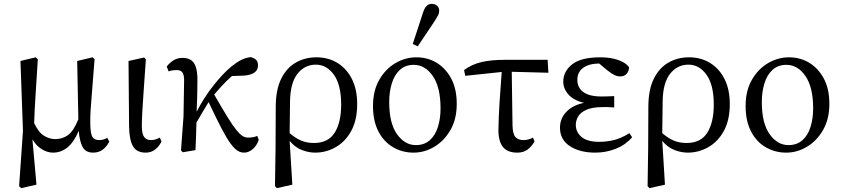

<svg xmlns="http://www.w3.org/2000/svg" viewBox="-20 -778 4359 995"><path d="M79 187 99 -100 86 -462 165 -481 176 -471Q169 -358 164 -281Q159 -204 157 -140Q180 -91 209 -74Q238 -57 266 -57Q303 -57 332 -77.5Q361 -98 386 -160L380 -462L460 -481L470 -471Q463 -373 457.5 -310.5Q452 -248 449.5 -207Q447 -166 448 -132Q449 -83 459.5 -67.5Q470 -52 494 -52Q517 -52 536 -64L546 -44Q534 -19 513 -3Q492 13 463 13Q423 13 407.5 -17.5Q392 -48 388 -100Q363 -41 329.5 -14Q296 13 255 13Q226 13 197 -4.5Q168 -22 148 -56L169 179L90 197Z M735 13Q688 13 669 -20.5Q650 -54 649 -121L646 -462L727 -480L736 -471Q729 -373 724.5 -307.5Q720 -242 717.5 -199Q715 -156 715 -125Q715 -83 727.5 -67.5Q740 -52 762 -52Q785 -52 808 -65L817 -45Q806 -21 785 -4Q764 13 735 13Z M927 11 918 1 931 -175 934 -357Q935 -388 926 -401.5Q917 -415 895 -415Q885 -415 874.5 -413.5Q864 -412 854 -408L844 -433Q859 -453 879.5 -465.5Q900 -478 925 -478Q971 -478 988 -446.5Q1005 -415 1003 -355Q1003 -322 1002 -281Q1001 -240 999 -199Q1037 -273 1087 -336Q1137 -399 1180 -434Q1209 -457 1231.5 -468Q1254 -479 1279 -482Q1296 -478 1306.5 -468.5Q1317 -459 1317 -439Q1317 -414 1297 -401Q1277 -388 1241 -386L1182 -384Q1157 -362 1134.5 -338Q1112 -314 1090 -288Q1132 -215 1159.5 -170.5Q1187 -126 1205.5 -103.5Q1224 -81 1237.5 -73Q1251 -65 1265 -65Q1281 -65 1293.5 -67.5Q1306 -70 1313 -74L1321 -53Q1310 -22 1289 -4.5Q1268 13 1245 13Q1228 13 1212 3.5Q1196 -6 1176 -32.5Q1156 -59 1128.5 -111.5Q1101 -164 1061 -249Q1045 -223 1030 -197.5Q1015 -172 998 -143Q997 -107 996 -71Q995 -35 993 0Z M1483 -250 1481 -88Q1511 -62 1540.5 -49.5Q1570 -37 1607 -37Q1681 -37 1714.5 -90.5Q1748 -144 1748 -236Q1748 -338 1710.5 -390.5Q1673 -443 1617 -443Q1559 -443 1521.5 -395.5Q1484 -348 1483 -250ZM1405 187 1408 -11 1409 -230Q1410 -316 1438 -371.5Q1466 -427 1513.5 -454Q1561 -481 1620 -481Q1681 -481 1728.5 -452Q1776 -423 1803.5 -369Q1831 -315 1831 -239Q1831 -156 1800.5 -100Q1770 -44 1720 -15.5Q1670 13 1613 13Q1580 13 1544.5 -0.5Q1509 -14 1481 -48L1495 179L1415 197Z M2123 13Q2066 13 2018 -14.5Q1970 -42 1941.5 -96Q1913 -150 1913 -229Q1913 -308 1945.5 -364.5Q1978 -421 2029.5 -451Q2081 -481 2138 -481Q2196 -481 2243 -452.5Q2290 -424 2318.5 -370.5Q2347 -317 2347 -240Q2347 -161 2314.5 -104.5Q2282 -48 2231 -17.5Q2180 13 2123 13ZM2135 -26Q2179 -26 2207.5 -51.5Q2236 -77 2249.5 -120.5Q2263 -164 2263 -216Q2263 -326 2223 -384Q2183 -442 2124 -442Q2081 -442 2052.5 -416Q2024 -390 2010.5 -346Q1997 -302 1997 -249Q1997 -139 2037.5 -82.5Q2078 -26 2135 -26ZM2119 -550 2174 -718Q2182 -740 2193 -749Q2204 -758 2217 -758Q2234 -758 2245 -748.5Q2256 -739 2256 -722Q2256 -710 2251 -700Q2246 -690 2234 -671L2145 -538Z M2391 -385 2385 -415Q2424 -444 2474 -456Q2524 -468 2596 -468H2818L2822 -401L2632 -406L2636 -128Q2637 -84 2651 -68Q2665 -52 2693 -52Q2718 -52 2742 -65L2750 -45Q2735 -18 2713.5 -2.5Q2692 13 2661 13Q2609 13 2585.5 -17.5Q2562 -48 2563 -108Q2564 -173 2569 -250.5Q2574 -328 2580 -405Z M3065 13Q2985 13 2933.5 -20.5Q2882 -54 2882 -116Q2882 -165 2916 -199.5Q2950 -234 3007 -245Q2954 -257 2926.5 -287.5Q2899 -318 2899 -355Q2899 -408 2945 -444.5Q2991 -481 3091 -481Q3145 -481 3184 -467Q3223 -453 3240 -430Q3240 -411 3228 -396.5Q3216 -382 3195 -382Q3179 -382 3164.5 -389Q3150 -396 3128 -413L3085 -449Q3031 -448 3001.5 -426Q2972 -404 2972 -364Q2972 -324 3003 -301Q3034 -278 3098 -278Q3113 -278 3128 -278.5Q3143 -279 3163 -280V-221Q3143 -223 3131.5 -223Q3120 -223 3105 -223Q3049 -223 3018.5 -209Q2988 -195 2976 -174Q2964 -153 2964 -131Q2964 -93 2994 -68Q3024 -43 3085 -43Q3121 -43 3159 -51.5Q3197 -60 3242 -88L3256 -66Q3220 -26 3170 -6.5Q3120 13 3065 13Z M3414 -250 3412 -88Q3442 -62 3471.5 -49.5Q3501 -37 3538 -37Q3612 -37 3645.5 -90.5Q3679 -144 3679 -236Q3679 -338 3641.5 -390.5Q3604 -443 3548 -443Q3490 -443 3452.5 -395.5Q3415 -348 3414 -250ZM3336 187 3339 -11 3340 -230Q3341 -316 3369 -371.5Q3397 -427 3444.5 -454Q3492 -481 3551 -481Q3612 -481 3659.5 -452Q3707 -423 3734.5 -369Q3762 -315 3762 -239Q3762 -156 3731.5 -100Q3701 -44 3651 -15.5Q3601 13 3544 13Q3511 13 3475.5 -0.5Q3440 -14 3412 -48L3426 179L3346 197Z M4054 13Q3997 13 3949 -14.5Q3901 -42 3872.5 -96Q3844 -150 3844 -229Q3844 -308 3876.5 -364.5Q3909 -421 3960.5 -451Q4012 -481 4069 -481Q4127 -481 4174 -452.5Q4221 -424 4249.5 -370.5Q4278 -317 4278 -240Q4278 -161 4245.5 -104.5Q4213 -48 4162 -17.5Q4111 13 4054 13ZM4066 -26Q4110 -26 4138.5 -51.5Q4167 -77 4180.5 -120.5Q4194 -164 4194 -216Q4194 -326 4154 -384Q4114 -442 4055 -442Q4012 -442 3983.5 -416Q3955 -390 3941.5 -346Q3928 -302 3928 -249Q3928 -139 3968.5 -82.5Q4009 -26 4066 -26Z"/></svg>

Font: Source Serif 4 Subhead
Style: Regular
Weight: 400
Designer: Frank Grießhammer
Foundry: Adobe Systems Incorporated
Version: Version 4.004;hotconv 1.0.117;makeotfexe 2.5.65602